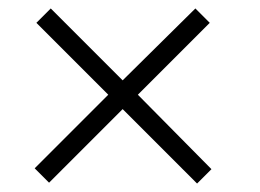

<svg xmlns="http://www.w3.org/2000/svg" viewBox="-20 -462 614 454"><path d="M446 -28 270 -204 96 -30 62 -64 236 -238 66 -408 100 -442 270 -272 442 -442 476 -408 306 -238 480 -62Z"/></svg>

Font: Montaga
Style: Regular
Weight: 400
Designer: Alejandra Rodriguez
Foundry: Alejandra Rodriguez
Version: Version 1.001